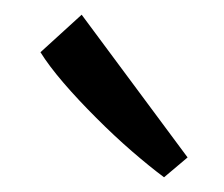

<svg xmlns="http://www.w3.org/2000/svg" viewBox="-20 -851 304 261"><path d="M235 -637 203 -610Q183.5 -624.5 159.2 -645.5Q135 -666.5 110.8 -690.8Q86.5 -715 66.5 -738.2Q46.5 -761.5 35 -780L91 -831Z"/></svg>

Font: Merriweather Sans Variable Regular
Style: Italic
Weight: 300
Italic angle: -8°
Designer: Eben Sorkin
Foundry: Eben Sorkin
Version: Version 2.001